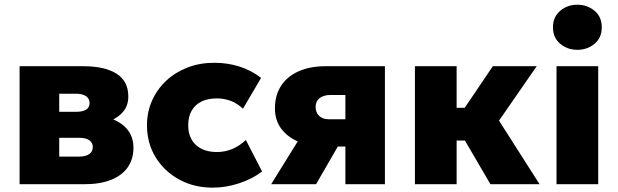

<svg xmlns="http://www.w3.org/2000/svg" viewBox="-20 -804 2696 838"><path d="M65.5 0V-515H343.5Q437 -515 488.5 -482.5Q540 -450 540 -383Q540 -345 520 -319.5Q500 -294 467.2 -279.5Q434.5 -265 394.5 -260L392 -301Q469.5 -295.5 516 -258.5Q562.5 -221.5 562.5 -159.5Q562.5 -110 537.8 -74.2Q513 -38.5 465.2 -19.2Q417.5 0 348 0ZM238.5 -120.5H324.5Q354 -120.5 369.5 -131.5Q385 -142.5 385 -162.5Q385 -181 370.2 -191.8Q355.5 -202.5 324.5 -202.5H223V-316H311.5Q340 -316 355.5 -325.2Q371 -334.5 371 -354.5Q371 -374 355 -384.5Q339 -395 311.5 -395H238.5Z M908.5 15Q826.5 15 761.5 -20.8Q696.5 -56.5 659 -118Q621.5 -179.5 621.5 -257.5Q621.5 -315.5 643.8 -365.2Q666 -415 705.8 -452Q745.5 -489 799 -509.5Q852.5 -530 914.5 -530Q974.5 -530 1026.2 -513.2Q1078 -496.5 1119.5 -464L1040.5 -329.5Q1015.5 -353 986.8 -363.8Q958 -374.5 926.5 -374.5Q887 -374.5 859.2 -360.8Q831.5 -347 816.5 -321Q801.5 -295 801.5 -257.5Q801.5 -202.5 835 -171.5Q868.5 -140.5 927 -140.5Q962 -140.5 993.8 -153.8Q1025.5 -167 1053 -193L1124 -55.5Q1080.5 -22.5 1023 -3.8Q965.5 15 908.5 15Z M1163.5 0 1335 -276.5 1385.5 -167Q1328 -167 1281.5 -186.2Q1235 -205.5 1207.5 -242.2Q1180 -279 1180 -331Q1180 -388.5 1206.8 -429.5Q1233.5 -470.5 1283.2 -492.8Q1333 -515 1401.5 -515H1660V0H1487.5V-389.5H1423.5Q1392.5 -389.5 1375 -375.8Q1357.5 -362 1357.5 -337Q1357.5 -313 1373 -298.2Q1388.5 -283.5 1415.5 -283.5H1503.5V-164.5H1454.5L1359.5 0Z M2120.5 0 1964 -268 2131 -515H2322.5L2158 -277.5L2335 0ZM1791 0V-515H1973V-333.5H2130.5V-190.5H1973V0Z M2409 0V-515H2591V0ZM2500 -586.5Q2457 -586.5 2425.2 -612.8Q2393.5 -639 2393.5 -685Q2393.5 -730.5 2425.2 -757Q2457 -783.5 2500 -783.5Q2543 -783.5 2574.8 -757Q2606.5 -730.5 2606.5 -685Q2606.5 -639 2574.8 -612.8Q2543 -586.5 2500 -586.5Z"/></svg>

Font: Geologica Roman ExtraBold
Style: Regular
Weight: 800
Designer: Sindre Bremnes, Frode Helland
Foundry: Monokrom Skriftforlag AS
Version: Version 1.010;gftools[0.9.28]